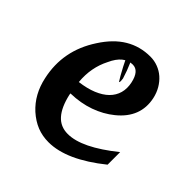

<svg xmlns="http://www.w3.org/2000/svg" viewBox="-156 -697 839 839"><g transform="rotate(45 263.0 -278.0)"><path d="M511.7 -101.6Q441.9 -45.4 378.7 -16.8Q315.4 11.7 259.8 11.7Q221.7 11.7 189 -1.2Q156.2 -14.2 125.5 -41.5Q68.8 -93.3 51.3 -175.8Q20 -317.4 101.6 -441.9Q142.6 -505.9 194.6 -536.9Q246.6 -567.9 310.1 -567.9Q335 -567.9 357.4 -559.3Q379.9 -550.8 397.7 -535.2Q415.5 -519.5 428.5 -497.6Q441.4 -475.6 447.3 -448.7Q458 -398.4 441.4 -355.5Q424.8 -312.5 381.3 -277.3Q341.8 -245.1 290.3 -226.8Q238.8 -208.5 176.8 -207L177.7 -199.7Q191.9 -136.7 220.2 -105Q248.5 -73.2 293.9 -73.2Q336.9 -73.2 391.1 -99.6Q445.3 -126 511.7 -179.2ZM194.8 -418.5Q177.7 -385.3 170.7 -347.9Q163.6 -310.5 167.5 -268.1Q213.4 -273.9 247.3 -287.8Q281.2 -301.8 302.2 -322.5Q323.2 -343.3 330.8 -370.4Q338.4 -397.5 331.5 -429.7Q318.8 -488.8 280.3 -488.8Q253.9 -488.8 232.4 -471.4Q210.9 -454.1 194.8 -418.5ZM265.6 -489.3Q282.7 -450.2 293 -415.5Q296.4 -390.1 291 -393.1Q280.3 -408.7 257.1 -452.6Q233.9 -496.6 229.5 -512.2Q228 -530.3 265.6 -489.3Z"/></g></svg>

Font: IranNastaliq
Style: Regular
Weight: 400
Designer: Hossein Zahedi
Version: Version 1.5